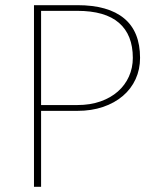

<svg xmlns="http://www.w3.org/2000/svg" viewBox="-20 -723 606 743"><path d="M139 -294V0H111.5V-703H279.5Q398.5 -703 460.2 -652Q522 -601 522 -499Q522 -454.5 504.8 -416.8Q487.5 -379 455.5 -351.8Q423.5 -324.5 378.8 -309.2Q334 -294 279.5 -294ZM139 -316.5H279.5Q329 -316.5 368.8 -330.5Q408.5 -344.5 436.2 -369Q464 -393.5 479 -427Q494 -460.5 494 -499Q494 -588 440.5 -634.5Q387 -681 279.5 -681H139Z"/></svg>

Font: Lato Thin
Style: Regular
Weight: 200
Designer: Lukasz Dziedzic
Foundry: tyPoland Lukasz Dziedzic
Version: Version 2.007; 2014-02-27